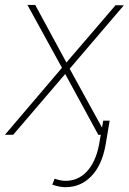

<svg xmlns="http://www.w3.org/2000/svg" viewBox="-40 -549 524 782"><path d="M230.5 -294.4 430.7 -527.8 464.4 -527.3 243.7 -269 391.6 0H360.4L225.6 -247.6L13.7 0H-20L212.4 -272.9L71.8 -528.8H103.5ZM406.7 -57.6 390.6 37.6Q376.5 121.6 333 167.5Q289.6 213.4 226.6 213.4Q203.6 213.4 172.9 203.1L182.6 178.7Q206.5 187.5 227.1 187.5Q277.8 187.5 313.2 150.1Q348.6 112.8 362.8 43.5L380.4 -57.6Z"/></svg>

Font: Roboto Thin
Style: Italic
Weight: 250
Italic angle: -12°
Designer: Google
Version: Version 2.134; 2016